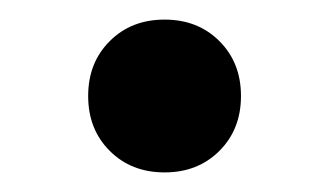

<svg xmlns="http://www.w3.org/2000/svg" viewBox="-20 -536 336 196"><path d="M70 -438C70 -415.3 77.3 -396.7 92 -382C106.7 -367.3 125.3 -360 148 -360C170.7 -360 189.3 -367.3 204 -382C218.7 -396.7 226 -415.3 226 -438C226 -460.7 218.7 -479.3 204 -494C189.3 -508.7 170.7 -516 148 -516C125.3 -516 106.7 -508.7 92 -494C77.3 -479.3 70 -460.7 70 -438Z"/></svg>

Font: Km Standard TT
Style: Bold
Weight: 700
Designer: Alexey Kryukov <alexios@thessalonica.org.ru>
Version: Version 2.0.2